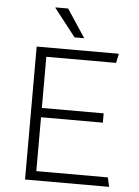

<svg xmlns="http://www.w3.org/2000/svg" viewBox="-60 -941 712 987"><g transform="rotate(5 296.5 -447.5)"><path d="M531 -686 521 -638H161V-374H480V-326H161V-48H530L541 0H107V-686ZM347 -750H297L186 -892V-895H251Z"/></g></svg>

Font: Chivo Thin
Style: Regular
Weight: 100
Designer: Hector Gatti
Foundry: Omnibus-Type
Version: Version 1.007